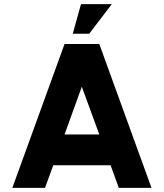

<svg xmlns="http://www.w3.org/2000/svg" viewBox="-20 -914 797 934"><path d="M463 -700 717 0H558L518 -110H239L199 0H40L294 -700ZM463 -260 378 -492 294 -260ZM374 -894H524L414 -750H334Z"/></svg>

Font: Urbanist
Style: Regular
Weight: 400
Designer: Corey Hu
Foundry: Corey Hu
Version: Version 1.2; befe77262ef67d88f1d94aa3d2e49ef1327b4483